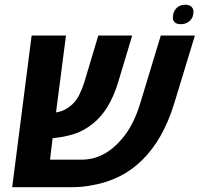

<svg xmlns="http://www.w3.org/2000/svg" viewBox="-20 -780 832 800"><path d="M30.8 0 111.8 -631.8H254.9L213.4 -311.5Q235.8 -315.4 251 -323.5Q266.1 -331.5 279.3 -343.3Q297.9 -359.9 310.1 -384.5Q322.3 -409.2 330.6 -435.1L389.6 -631.8H530.8L472.2 -437Q436.5 -319.3 365.7 -263.7Q328.1 -233.9 287.1 -221.2Q246.1 -208.5 202.1 -204.6L199.2 -204.1L188.5 -114.7H319.3Q413.6 -114.7 485.8 -198.7Q536.6 -256.3 564.9 -351.6L649.9 -631.8H792L705.6 -348.1Q682.6 -272.9 649.2 -214.4Q615.7 -155.8 573.2 -113.8Q529.3 -70.3 477.3 -44.7Q425.3 -19 366.7 -8.8Q324.2 0 279.3 0ZM734.4 -679.2Q715.3 -679.2 707.8 -687.3Q700.2 -695.3 700.2 -705.1Q700.2 -730 714.4 -745.1Q728.5 -760.3 751.5 -760.3Q770 -760.3 778.1 -751.5Q786.1 -742.7 786.1 -732.9Q786.1 -706.5 770.8 -692.9Q755.4 -679.2 734.4 -679.2Z"/></svg>

Font: Open Sans
Style: Bold Italic
Weight: 700
Italic angle: -12°
Designer: Monotype Design Team
Foundry: Monotype Imaging Inc.
Version: Version 3.003; ttfautohint (v1.8.4)